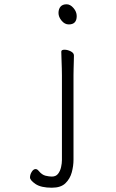

<svg xmlns="http://www.w3.org/2000/svg" viewBox="-20 -716 540 896"><path d="M301 -602Q282 -602 267.5 -619.5Q253 -637 253 -655Q253 -674 262.5 -685Q272 -696 291 -696Q308 -696 323 -678.5Q338 -661 338 -641Q338 -602 301 -602ZM269 -364Q269 -374 268.5 -396Q268 -418 267 -441Q266 -464 266 -475Q266 -484 281 -484Q295 -484 310 -476.5Q325 -469 325 -457Q325 -449 324.5 -431.5Q324 -414 323.5 -395Q323 -376 323 -364V30Q323 58 315 88Q307 118 285.5 139Q264 160 222 160Q171 160 145.5 142.5Q120 125 120 112Q120 99 128 86Q136 73 146 73Q154 73 161 82Q176 100 192.5 104Q209 108 222 108Q241 108 251 95Q261 82 265 64Q269 46 269 31Z"/></svg>

Font: Moon Stars Kai T HW Light
Style: Regular
Weight: 300
Designer: GuiWonder
Version: Version 1.101